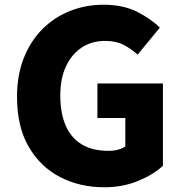

<svg xmlns="http://www.w3.org/2000/svg" viewBox="-20 -778 773 812"><path d="M421 14Q318 14 234.5 -29Q151 -72 101.5 -157Q52 -242 52 -368Q52 -461 81 -533.5Q110 -606 160.5 -656Q211 -706 277 -732Q343 -758 418 -758Q500 -758 559 -728.5Q618 -699 656 -661L562 -547Q534 -572 502.5 -588.5Q471 -605 424 -605Q369 -605 326.5 -577.5Q284 -550 259.5 -498.5Q235 -447 235 -374Q235 -300 257.5 -247.5Q280 -195 325.5 -167.5Q371 -140 440 -140Q460 -140 479 -145Q498 -150 510 -159V-279H392V-425H669V-77Q630 -40 564.5 -13Q499 14 421 14Z"/></svg>

Font: Noto Sans SC Thin Black
Style: Regular
Weight: 900
Version: Version 2.004-H2;hotconv 1.0.118;makeotfexe 2.5.65603